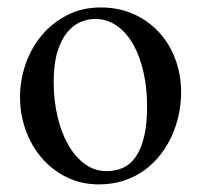

<svg xmlns="http://www.w3.org/2000/svg" viewBox="-20 -480 540 515"><path d="M465.8 -231.9Q465.8 -203.1 459.7 -173.6Q453.6 -144 441.4 -116.7Q429.2 -89.4 410.6 -65.4Q392.1 -41.5 367.7 -23.7Q343.3 -5.9 312.5 4.4Q281.7 14.6 245.1 14.6Q198.2 14.6 159.4 -4.4Q120.6 -23.4 92.5 -55.7Q64.5 -87.9 49.1 -130.4Q33.7 -172.9 33.7 -219.2Q33.7 -264.6 48.6 -307.9Q63.5 -351.1 91.6 -384.8Q119.6 -418.5 159.7 -439.2Q199.7 -460 250 -460Q298.3 -460 337.9 -442.4Q377.4 -424.8 406 -394Q434.6 -363.3 450.2 -321.5Q465.8 -279.8 465.8 -231.9ZM374.5 -194.3Q374.5 -244.1 364.7 -287.1Q355 -330.1 336.9 -361.6Q318.8 -393.1 293 -411.1Q267.1 -429.2 234.9 -429.2Q215.8 -429.2 196 -420.9Q176.3 -412.6 160.2 -393.1Q144 -373.5 134 -341.1Q124 -308.6 124 -259.8Q124 -211.9 134 -168.5Q144 -125 162.6 -92.3Q181.2 -59.6 207.3 -40.3Q233.4 -21 265.6 -21Q290 -21 310.1 -30Q330.1 -39.1 344.2 -59.6Q358.4 -80.1 366.5 -113.3Q374.5 -146.5 374.5 -194.3Z"/></svg>

Font: Doulos SIL Viet
Style: Regular
Weight: 400
Designer: Walt Agee, Victor Gaultney, Peter Martin, Debbi Hosken, Becca Hirsbrunner
Foundry: SIL International
Version: Version 5.000